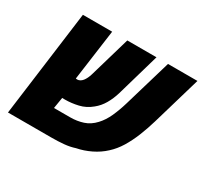

<svg xmlns="http://www.w3.org/2000/svg" viewBox="-133 -812 1048 993"><g transform="rotate(30 391.5 -315.5)"><path d="M15.6 0 98.6 -631.3H273.4L224.6 -275.9L188.5 -354.5Q202.6 -340.3 216.3 -333.5Q230 -326.7 240.2 -326.7Q248 -326.7 256.1 -330.8Q264.2 -335 271.5 -343.8Q278.3 -352.5 283.7 -363.8Q289.1 -375 293 -388.2L363.8 -631.3H538.1L463.9 -374Q452.6 -336.4 434.3 -304.9Q416 -273.4 388.7 -251.5Q355.5 -223.6 315.4 -214.4Q275.4 -205.1 236.8 -205.1Q221.7 -205.1 210.2 -205.8Q198.7 -206.5 185.3 -209.7Q171.9 -212.9 150.9 -220.2L233.4 -281.2L210 -139.2H307.6Q347.2 -139.2 383.1 -150.9Q418.9 -162.6 447.3 -193.4Q473.1 -220.7 491.5 -261.2Q509.8 -301.8 523.4 -348.1L606.9 -631.3H782.7L697.3 -339.8Q682.6 -290 664.1 -243.9Q645.5 -197.8 622.1 -159.4Q598.6 -121.1 567.9 -93.3Q536.6 -64 495.8 -44.2Q455.1 -24.4 412.6 -16.1Q383.3 -6.3 348.9 -3.2Q314.5 0 272.9 0Z"/></g></svg>

Font: Open Sans SemiCondensed ExtraBold
Style: Italic
Weight: 800
Width: 4
Italic angle: -12°
Designer: Monotype Design Team
Foundry: Monotype Imaging Inc.
Version: Version 3.003